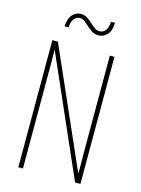

<svg xmlns="http://www.w3.org/2000/svg" viewBox="-131 -968 767 1042"><g transform="rotate(15 252.0 -446.5)"><path d="M427 0H397L105 -664H103Q104 -644 104 -617Q104 -590 104 -548V0H78V-714H109L400 -54H402Q402 -88 401.5 -123.5Q401 -159 401 -181V-714H427ZM122 -804Q126 -851 145.5 -871.5Q165 -892 191 -892Q212 -892 227.5 -882Q243 -872 256 -859.5Q269 -847 282.5 -837Q296 -827 312 -827Q355 -827 360 -893H382Q381 -847 360.5 -825.5Q340 -804 312 -804Q291 -804 275.5 -814Q260 -824 246.5 -836.5Q233 -849 220 -859Q207 -869 191 -869Q174 -869 160.5 -853.5Q147 -838 145 -804Z"/></g></svg>

Font: Noto Sans Gujarati ExtraCondensed Thin
Style: Regular
Weight: 100
Width: 2
Designer: Jelle Bosma - Monotype Design Team, Universal Thirst
Foundry: Monotype Imaging Inc.
Version: Version 2.106; ttfautohint (v1.8.4.7-5d5b)